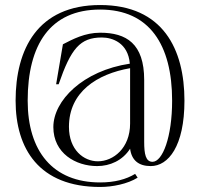

<svg xmlns="http://www.w3.org/2000/svg" viewBox="-20 -645 794 763"><path d="M378 98C427 98 487 86 527 61L517 46C481 68 435 80 378 80C190 80 90 -44 90 -245C90 -467 179 -607 378 -607C574 -607 664 -467 664 -245C664 -100 626 -2 586 -2C559 -2 553 -33 553 -81V-327C553 -472 482 -515 378 -515C317 -515 269 -489 230 -469L203 -310H213C262 -452 298 -496 385 -496C426 -496 489 -475 496 -392C309 -364 192 -245 192 -140C192 -36 281 15 366 15C417 15 467 -7 497 -54C503 -8 531 15 579 15C649 15 713 -64 713 -245C713 -449 628 -625 378 -625C129 -625 42 -449 42 -245C42 -54 135 98 378 98ZM369 -4C313 -4 254 -49 254 -141C254 -280 366 -351 497 -374V-330V-154C497 -56 430 -4 369 -4Z"/></svg>

Font: Sprat Condensed Light
Style: Regular
Weight: 300
Width: 3
Designer: Ethan Nakache
Foundry: Collletttivo
Version: Version 2.000;Glyphs 3.2 (3217)